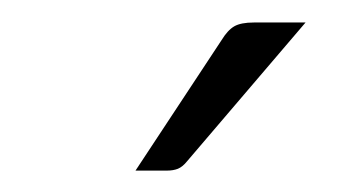

<svg xmlns="http://www.w3.org/2000/svg" viewBox="-20 -736 332 175"><path d="M258.5 -715.5 150.5 -589Q146.5 -584 142.2 -582.2Q138 -580.5 132 -580.5H103.5L182 -699.5Q187.5 -708.5 193.5 -712Q199.5 -715.5 211.5 -715.5Z"/></svg>

Font: o
Style: Regular
Weight: 300
Designer: Lukasz Dziedzic
Foundry: Lukasz Dziedzic
Version: Version 1.104; Western+Polish opensource; ttfautohint (v1.8.